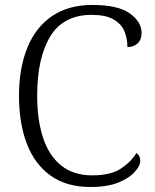

<svg xmlns="http://www.w3.org/2000/svg" viewBox="-20 -744 625 774"><path d="M343.8 9.8Q248.5 9.8 184.6 -35.6Q120.6 -81.1 88.6 -163.6Q56.6 -246.1 56.6 -357.9Q56.6 -469.2 90.3 -551.8Q123.5 -633.8 189.7 -679Q255.9 -724.1 352.5 -724.1Q455.6 -724.1 503.2 -689.9Q550.8 -655.8 550.8 -610.8Q550.8 -584 534.7 -569.1Q518.6 -554.2 493.7 -554.2Q493.7 -588.9 481 -619.6Q467.8 -648.9 436.3 -666.5Q404.8 -684.1 349.6 -684.1Q235.8 -684.1 182.9 -597.7Q129.9 -511.2 129.9 -357.9Q129.9 -261.2 153.3 -189.5Q176.8 -117.2 226.3 -77.1Q275.9 -37.1 351.6 -37.1Q425.8 -37.1 466.8 -64Q507.8 -90.8 529.8 -127Q545.4 -117.2 545.4 -95.2Q545.4 -76.2 523.9 -51.8Q502.4 -26.9 458 -8.5Q413.6 9.8 343.8 9.8Z"/></svg>

Font: Koh Santepheap Light
Style: Regular
Weight: 300
Designer: Danh Hong
Version: Version 2.002; ttfautohint (v1.8.3)